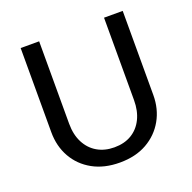

<svg xmlns="http://www.w3.org/2000/svg" viewBox="-123 -803 936 937"><g transform="rotate(-20 345.0 -334.5)"><path d="M176 -680H80V-243Q80 -170 112.5 -112.5Q145 -55 204.5 -22Q264 11 345 11Q427 11 486 -22.5Q545 -56 577.5 -113.5Q610 -171 610 -243V-680H513V-252Q513 -196 492.5 -154.5Q472 -113 434.5 -90.5Q397 -68 345 -68Q295 -68 257 -90Q219 -112 197.5 -153.5Q176 -195 176 -252Z"/></g></svg>

Font: Catamaran Medium
Style: Regular
Weight: 500
Designer: Pria Ravichandran
Version: Version 2.000